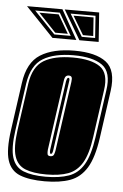

<svg xmlns="http://www.w3.org/2000/svg" viewBox="-58 -697 479 745"><g transform="rotate(5 181.5 -324.5)"><path d="M144 11Q84 11 47.5 -3.5Q11 -18 -1.5 -58Q-14 -98 -3 -176L23 -361Q34 -442 83.5 -473Q133 -504 216 -504Q299 -504 339.5 -473Q380 -442 369 -361L343 -176Q332 -98 307.5 -58Q283 -18 243 -3.5Q203 11 144 11ZM146 -7Q200 -7 236.5 -20Q273 -33 294.5 -69.5Q316 -106 326 -176L352 -361Q363 -433 326 -459.5Q289 -486 214 -486Q139 -486 95 -459.5Q51 -433 40 -361L14 -176Q4 -106 15.5 -69.5Q27 -33 60 -20Q93 -7 146 -7ZM148 -16Q97 -16 66 -28.5Q35 -41 24 -75.5Q13 -110 22 -176L48 -361Q58 -428 99 -452.5Q140 -477 212 -477Q283 -477 318 -452.5Q353 -428 343 -361L317 -176Q308 -110 287.5 -75.5Q267 -41 233 -28.5Q199 -16 148 -16ZM158 -88Q169 -88 172 -96.5Q175 -105 176 -112L214 -382Q216 -396 213 -401Q210 -406 202 -406Q195 -406 190.5 -401.5Q186 -397 184 -382L146 -112Q145 -102 146.5 -95Q148 -88 158 -88ZM159 -97Q154 -97 155 -112L193 -382Q196 -397 201 -397Q208 -397 205 -382L167 -112Q165 -97 159 -97ZM126 -546 17 -660H155L219 -546ZM231 -546 164 -660H298L306 -546ZM132 -560H196L146 -646H50ZM239 -560H291L285 -646H188ZM135 -567 67 -639H142L184 -567ZM243 -567 200 -639H278L283 -567Z"/></g></svg>

Font: Alumni Sans Collegiate One SC
Style: Italic
Weight: 400
Italic angle: -8°
Designer: Robert E. Leuschke
Foundry: Robert E. Leuschke
Version: Version 1.100